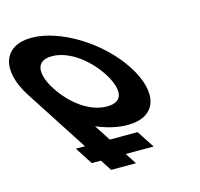

<svg xmlns="http://www.w3.org/2000/svg" viewBox="-328 -873 1333 1278"><g transform="rotate(-15 338.5 -233.5)"><path d="M-122 -363.9C-119.3 -359.8 -116.6 -355.7 -113.9 -351.7L154.7 63H91.7L169.4 183H232.4L282.3 260H453.3L403.4 183H595.4L517.7 63H325.7L253.8 -48.1C325.7 -17.5 398.8 -0.1 467.3 -0.1C668.7 -0.1 717.1 -159.1 584.4 -363.9C451.7 -568.8 191.2 -726.9 -3.5 -726.9C-196.4 -726.9 -254.7 -568.8 -122 -363.9ZM50.6 -363.9C-17.2 -468.5 -27.1 -573 96.2 -573C220.3 -573 344.1 -468.5 411.8 -363.9C479.5 -259.4 494.6 -154.8 367.1 -154.8C236.2 -154.8 118.3 -259.4 50.6 -363.9Z"/></g></svg>

Font: Hussar
Style: BdOpOblSeven
Weight: 700
Foundry: Cannot Into Space Fonts
Version: Version 2.00